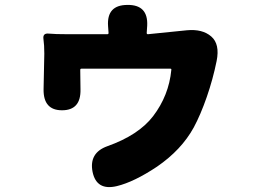

<svg xmlns="http://www.w3.org/2000/svg" viewBox="-20 -665 1040 780"><path d="M455 91Q372 111 356 33Q341 -44 416 -71Q543 -116 602 -193Q666 -277 676 -381Q677 -386 672 -386H311Q306 -386 306 -381L307 -302Q309 -217 232 -217Q156 -217 157 -302L160 -447Q160 -482 156.5 -506.5Q153 -531 178 -528.5Q203 -526 256 -526H416Q421 -526 421 -531L419 -559Q413 -645 498 -645Q582 -646 578 -561L576 -531Q576 -526 581 -526L739 -542Q802 -548 838 -517Q874 -486 860 -417Q845 -343 820 -271Q795 -199 767 -147Q717 -56 618 12Q525 74 455 91Z"/></svg>

Font: Resource Han Rounded KR Heavy
Style: Regular
Weight: 900
Designer: Cyano Hao (round all glyphs); Ryoko NISHIZUKA 西塚涼子 (kana, bopomofo & ideographs); Paul D. Hunt (Latin, Greek & Cyrillic)
Foundry: Cyano Hao
Version: 0.990